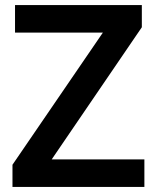

<svg xmlns="http://www.w3.org/2000/svg" viewBox="-20 -734 616 754"><path d="M547 0H29V-87L384 -606H39V-714H537V-627L183 -108H547Z"/></svg>

Font: Noto Sans Thai SemiBold
Style: Regular
Weight: 600
Version: Version 2.001